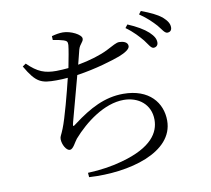

<svg xmlns="http://www.w3.org/2000/svg" viewBox="-91 -923 1182 1074"><g transform="rotate(-10 500.0 -386.5)"><path d="M766 -654C786 -628 796 -606 811 -605C826 -605 837 -615 837 -631C837 -652 827 -669 803 -692C778 -715 739 -738 689 -759L675 -741C718 -710 745 -679 766 -654ZM854 -723C875 -698 886 -675 902 -675C917 -675 927 -684 927 -701C927 -722 916 -740 890 -763C865 -783 826 -802 776 -820L763 -803C808 -772 831 -748 854 -723ZM263 -746C288 -742 308 -738 323 -733C340 -727 345 -722 344 -703C342 -680 332 -627 322 -576C298 -574 275 -572 253 -572C188 -572 148 -586 91 -642L72 -629C130 -528 160 -520 244 -520C266 -520 288 -521 309 -523C290 -444 253 -302 231 -248C217 -212 210 -208 210 -192C210 -161 231 -124 251 -124C270 -124 286 -162 300 -179C372 -261 484 -347 595 -347C678 -347 746 -296 746 -208C746 -137 701 -57 523 -9C470 6 405 17 328 20L330 45C558 59 815 -11 815 -191C815 -292 746 -381 598 -381C493 -381 405 -334 311 -263C289 -245 289 -250 295 -273L364 -529C474 -545 571 -576 612 -591C648 -605 675 -622 675 -639C675 -663 647 -670 626 -670C610 -670 589 -657 552 -638C511 -617 446 -597 379 -585L400 -668C409 -699 429 -705 429 -725C429 -748 370 -778 325 -778C305 -778 284 -774 262 -768Z"/></g></svg>

Font: Noto Serif CJK KR
Style: Regular
Weight: 400
Designer: Ryoko NISHIZUKA 西塚涼子 (kana & ideographs); Frank Grießhammer (Latin, Greek & Cyrillic); Wenlong ZHANG 张文龙 (bopomofo); San
Foundry: Adobe
Version: Version 2.001;hotconv 1.1.0;makeotfexe 2.6.0